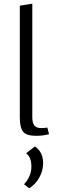

<svg xmlns="http://www.w3.org/2000/svg" viewBox="-20 -736 311 1046"><path d="M178 4Q123 4 105.5 -19Q88 -42 88 -95V-705L156 -716V-97Q156 -67 167 -52.5Q178 -38 206 -38Q220 -38 238 -41L247 -5Q212 4 178 4ZM139 290 111 268Q151 225 151 171Q151 120 122 99L170 62Q215 92 215 153Q215 193 194.5 230.5Q174 268 139 290Z"/></svg>

Font: EauTestInfant
Style: Regular
Weight: 400
Designer: Christian Thalmann (Catharsis Fonts)
Version: Version 0.001;PS 000.001;hotconv 1.0.88;makeotf.lib2.5.64775